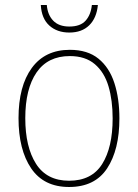

<svg xmlns="http://www.w3.org/2000/svg" viewBox="-20 -737 552 767"><path d="M457 -264Q457 -139 408 -64.5Q359 10 256 10Q155 10 104.5 -64.5Q54 -139 54 -265Q54 -393 107 -465.5Q160 -538 259 -538Q330 -538 373.5 -502.5Q417 -467 437 -405Q457 -343 457 -264ZM81 -265Q81 -150 124 -82.5Q167 -15 256 -15Q346 -15 388 -81.5Q430 -148 430 -264Q430 -336 413.5 -392Q397 -448 359 -480.5Q321 -513 259 -513Q171 -513 126 -447.5Q81 -382 81 -265ZM371 -717Q366 -665 336.5 -636Q307 -607 257 -607Q208 -607 177 -635Q146 -663 143 -717H167Q170 -678 192.5 -654.5Q215 -631 257 -631Q301 -631 322 -654.5Q343 -678 347 -717Z"/></svg>

Font: Noto Sans SemiCondensed Thin
Style: Regular
Weight: 100
Width: 4
Designer: Monotype Design Team
Foundry: Monotype Imaging Inc.
Version: Version 2.013; ttfautohint (v1.8.4.7-5d5b)